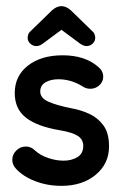

<svg xmlns="http://www.w3.org/2000/svg" viewBox="-20 -595 400 625"><path d="M180 10Q134 10 94 -5.5Q54 -21 31 -47Q20 -59 20 -75Q20 -92 33 -105Q46 -118 64 -118Q81 -118 93 -106Q110 -90 136 -81Q162 -72 187 -72Q213 -72 232 -83.5Q251 -95 251 -120Q251 -141 233.5 -152.5Q216 -164 175 -171Q102 -183 65 -211.5Q28 -240 28 -292Q28 -348 71 -381.5Q114 -415 184 -415Q256 -415 299 -378Q316 -364 316 -345Q316 -329 303.5 -317.5Q291 -306 274 -306Q261 -306 250 -313Q212 -337 170 -337Q145 -337 128 -327Q111 -317 111 -297Q111 -276 137.5 -264Q164 -252 215 -242Q243 -237 270.5 -224.5Q298 -212 316.5 -187Q335 -162 335 -119Q335 -62 291.5 -26Q248 10 180 10ZM70 -472Q70 -477 72 -483Q74 -489 80 -494L150 -562Q165 -575 180 -575Q195 -575 210 -562L280 -494Q286 -489 288 -483Q290 -477 290 -472Q290 -461 281.5 -453Q273 -445 262 -445Q253 -445 242 -452L180 -498L118 -452Q108 -445 98 -445Q87 -445 78.5 -453Q70 -461 70 -472Z"/></svg>

Font: Dongle
Style: Bold
Weight: 700
Designer: Yanghee Ryu
Foundry: Yanghee Ryu
Version: Version 2.000